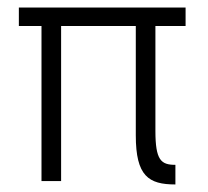

<svg xmlns="http://www.w3.org/2000/svg" viewBox="-20 -480 552 509"><path d="M30 -460V-411H90V0H142V-411H340V-121C340 -13 374 9 445 9V-43C407 -43 392 -55 392 -133V-411H472V-460Z"/></svg>

Font: Jost Light
Style: Regular
Weight: 300
Version: Version 3.710